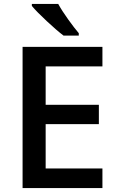

<svg xmlns="http://www.w3.org/2000/svg" viewBox="-20 -951 598 971"><path d="M94.2 0ZM498 0H94.2V-713.9H498V-615.2H210.9V-420.9H480V-323.2H210.9V-99.1H498ZM301.3 -771Q267.6 -796.4 216.1 -844.5Q164.6 -892.6 141.1 -920.9V-931.2H274.4Q293 -897 325 -852.5Q356.9 -808.1 378.4 -783.2V-771Z"/></svg>

Font: Open Sans Semibold
Style: Regular
Weight: 600
Foundry: Ascender Corporation
Version: Version 1.10